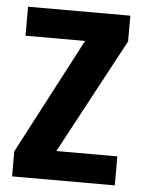

<svg xmlns="http://www.w3.org/2000/svg" viewBox="-47 -638 499 676"><g transform="rotate(5 202.5 -300.0)"><path d="M21 0V-88.5L235.5 -497.5H25V-600H386.5V-509L168.5 -102.5H384V0Z"/></g></svg>

Font: Big Shoulders Thin ExtraBold
Style: Regular
Weight: 800
Version: Version 2.002